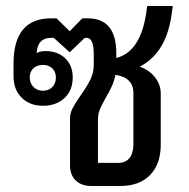

<svg xmlns="http://www.w3.org/2000/svg" viewBox="-20 -619 630 639"><path d="M445 -397Q477 -386 496 -361.5Q515 -337 515 -307V-138Q515 -73 479.5 -36.5Q444 0 380 0H284Q251 0 232 -18.5Q213 -37 213 -69V-224Q213 -242 221.5 -258.5Q230 -275 248 -301Q270 -332 281 -354.5Q292 -377 292 -403V-439Q292 -493 268 -493H262L212 -445L159 -493H149Q106 -493 102 -444L103 -443Q115 -449 131 -449Q172 -449 197 -425Q222 -401 222 -361Q222 -318 194.5 -292.5Q167 -267 123 -267Q79 -267 52 -294Q25 -321 25 -365V-407Q25 -558 150 -558H168L212 -515L254 -558H272Q367 -558 367 -442V-426Q450 -447 468 -585L470 -599H555L553 -585Q545 -513 518 -467Q491 -421 445 -397ZM79 -361Q79 -342 91.5 -329.5Q104 -317 123 -317Q142 -317 154 -329Q166 -341 166 -361Q166 -380 154 -391.5Q142 -403 123 -403Q103 -403 91 -391.5Q79 -380 79 -361ZM424 -309Q424 -361 364 -370Q360 -349 352 -331.5Q344 -314 331 -292Q318 -269 312 -254Q306 -239 306 -222V-77H374Q398 -77 411 -93Q424 -109 424 -139Z"/></svg>

Font: Bai Jamjuree Medium
Style: Regular
Weight: 500
Version: Version 1.000; ttfautohint (v1.6)